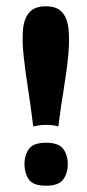

<svg xmlns="http://www.w3.org/2000/svg" viewBox="-20 -583 278 612"><path d="M127 9Q85 9 71.5 -11.5Q58 -32 58 -60Q58 -88 72 -108Q86 -128 127 -128Q167 -128 181.5 -108.5Q196 -89 196 -60Q196 -31 181.5 -11Q167 9 127 9ZM86 -180Q78 -245 69 -302.5Q60 -360 55 -408Q50 -456 53.5 -490.5Q57 -525 74 -544Q91 -563 126 -563Q161 -563 178 -544Q195 -525 198.5 -489.5Q202 -454 197.5 -406Q193 -358 183.5 -301Q174 -244 166 -180Q166 -180 155.5 -182.5Q145 -185 126 -185Q112 -185 99 -182.5Q86 -180 86 -180Z"/></svg>

Font: Darker Grotesque Light ExtraBold
Style: Regular
Weight: 800
Version: Version 1.000;gftools[0.9.28]